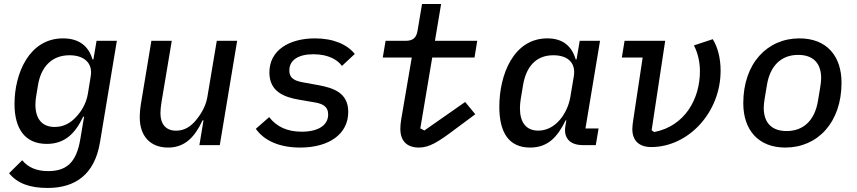

<svg xmlns="http://www.w3.org/2000/svg" viewBox="-20 -718 4241 950"><path d="M215.9 212C353 212 447.8 144.9 474.4 -12.1L558.2 -516H457.7L442.1 -424H437.5C418.3 -491.1 370 -528.1 291.5 -528.1C124.6 -528.1 51.8 -354.8 51.8 -203.5C51.8 -81 103.7 -6 211.3 -6C301.8 -6 352.6 -58.6 391.3 -140.3H396L377.1 -28.1C357.2 90.2 305.4 128.6 218 128.6C160.9 128.6 118.6 110.1 89.8 74.9L24.9 139.2C66.8 190.3 128.6 212 215.9 212ZM155.2 -201.3C155.2 -217.7 157 -230.8 159.8 -247.2L168 -296.9C182.5 -384.9 234.4 -444.6 323.9 -444.6C396.7 -444.6 439.6 -405.5 429 -341.6L414.8 -253.9C405.9 -200.6 378.6 -163.7 360.4 -143.5C327.8 -106.5 291.5 -89.8 250.7 -89.8C186.1 -89.8 155.2 -132.1 155.2 -201.3Z M966.6 0H1067.5L1153.4 -516H1052.6L1005.7 -236.2C996.8 -182.9 963.1 -139.6 950.6 -124.3C923.7 -91.6 892.4 -71.4 851.2 -71.4C797.6 -71.4 773.8 -108 773.8 -157.7C773.8 -173.3 775.9 -193.5 779.5 -215.2L829.9 -516H729L679.3 -216.3C673.7 -185 671.5 -159.8 671.5 -137.1C671.5 -47.6 720.9 12.1 811.8 12.1C894.5 12.1 943.9 -39.8 982.2 -122.5H986.9Z M1465.2 12.1C1608.3 12.1 1703.1 -54.7 1703.1 -164.1C1703.1 -259.9 1628.9 -282.7 1556.5 -296.5L1481.9 -310C1443.2 -317.1 1411.6 -327.1 1411.6 -369.7C1411.6 -419.4 1454.2 -449.6 1530.9 -449.6C1608.3 -449.6 1652.3 -419.4 1671.9 -391.7L1735.4 -451C1697.4 -498.6 1628.9 -528.1 1538.4 -528.1C1412.3 -528.1 1312.9 -470.5 1312.9 -359.4C1312.9 -264.9 1385.3 -237.2 1461.3 -224.4L1535.9 -211.6C1574.2 -205.3 1603.7 -192.8 1603.7 -151.3C1603.7 -97.7 1553.6 -66.4 1473 -66.4C1400.6 -66.4 1348.4 -91.3 1311.8 -138.5L1245.7 -80.6C1287.6 -21.3 1364 12.1 1465.2 12.1Z M2052.6 12.1C2103.3 12.1 2146 -13.5 2236.5 -82L2331.7 -152.7L2281.6 -213.4L2079.9 -72.4L2059.7 -82.7L2118.6 -433.2H2327.8L2341.3 -516H2132.1L2162.6 -698.2H2068.2L2046.2 -567.1C2039.8 -529.1 2022.4 -516 1985.4 -516H1887.8L1873.9 -433.2H2017.4L1965.2 -127.8C1962 -110.4 1960.9 -92 1960.9 -80.3C1960.9 -22.4 1991.8 12.1 2052.6 12.1Z M2603 12.1C2692.5 12.1 2739 -41.9 2778.8 -122.5H2782.3L2777.3 -93.4C2768.5 -38 2796.5 0 2864.3 0H2927.9L2941.8 -82.4H2876.8L2948.9 -516H2848.4L2832.7 -424H2828.5C2808.9 -491.1 2763.5 -528.1 2688.2 -528.1C2520.6 -528.1 2450.6 -348 2450.6 -189.6C2450.6 -60 2499.6 12.1 2603 12.1ZM2552.6 -182.5C2552.6 -196.7 2554 -211.6 2556.5 -227.6L2567.8 -295.5C2582.7 -385.7 2630 -444.6 2718 -444.6C2789.8 -444.6 2830.3 -406.6 2819.2 -340.6L2801.8 -236.9C2794 -191.4 2772.7 -152 2750.7 -125.7C2719.5 -89.1 2682.2 -71.7 2643.1 -71.7C2581.3 -71.7 2552.6 -115.1 2552.6 -182.5Z M3070.3 -516 3056.8 -433.2H3159.8L3113.3 -124.6C3110.8 -108.3 3108.7 -93.8 3108.7 -79.5C3108.7 -24.9 3139.2 9.6 3202.4 9.6C3384.6 9.6 3545.5 -159.8 3545.5 -368.3C3545.5 -428.3 3532 -483.3 3506.7 -524.1L3413.4 -493.3C3433.2 -455.6 3443.2 -410.2 3443.2 -365.4C3443.2 -230.1 3370 -94.5 3217 -64.6L3204.2 -73.5L3271.3 -516Z M3865.8 12.1C4024.9 12.1 4143.8 -111.5 4143.8 -308.6C4143.8 -440 4071.4 -528.1 3935.4 -528.1C3776.6 -528.1 3657.7 -404.5 3657.7 -207.4C3657.7 -76 3731.2 12.1 3865.8 12.1ZM3758.9 -184.7C3758.9 -196.7 3760.7 -212.4 3763.8 -232.2L3774.9 -298.3C3790.1 -390.3 3843.4 -446.4 3929.3 -446.4C3998.9 -446.4 4043 -409.8 4043 -331.3C4043 -319.2 4041.2 -303.6 4038 -283.7L4027 -217.7C4011.7 -125.7 3958.1 -69.6 3872.2 -69.6C3802.9 -69.6 3758.9 -106.2 3758.9 -184.7Z"/></svg>

Font: Margiela Mono Italic Medium It
Style: Regular
Weight: 500
Designer: Mike Abbink, Paul van der Laan, Pieter van Rosmalen
Foundry: Bold Monday
Version: Version 2.003 2021